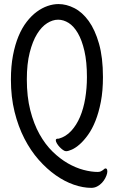

<svg xmlns="http://www.w3.org/2000/svg" viewBox="-20 -720 562 936"><path d="M456.1 118.2Q465.3 118.2 471.2 115.5Q477.1 112.8 481.2 109.6Q485.4 106.4 488.3 103.8Q491.2 101.1 494.1 101.1Q500.5 101.1 502.4 108.2Q504.4 115.2 502 125.7Q499.5 136.2 493.2 148.4Q486.8 160.6 477.1 171.1Q467.3 181.6 454.1 188.7Q440.9 195.8 424.8 195.8Q384.8 195.8 340.1 180.4Q295.4 165 252 134.5Q208.5 104 168.9 59.3Q129.4 14.6 99.1 -44.2Q68.8 -103 51 -175Q33.2 -247.1 33.2 -332Q33.2 -397 43.2 -449.7Q53.2 -502.4 70.3 -543.5Q87.4 -584.5 110.4 -614Q133.3 -643.6 159.2 -662.6Q185.1 -681.6 212.2 -690.9Q239.3 -700.2 265.1 -700.2Q303.7 -700.2 342.5 -680.4Q381.3 -660.6 412.4 -617.7Q443.4 -574.7 462.6 -507.3Q481.9 -439.9 481.9 -344.2Q481.9 -276.9 471.7 -223.9Q461.4 -170.9 445.3 -130.6Q429.2 -90.3 408.9 -62.3Q388.7 -34.2 368.7 -16.6Q348.6 1 330.8 9Q313 17.1 301.8 17.1Q295.4 17.1 286.9 11Q278.3 4.9 270.5 -3.4Q262.7 -11.7 257.3 -21Q252 -30.3 252 -36.1Q252 -43.9 261.2 -43.9H266.1Q301.3 -53.7 327.1 -81.8Q353 -109.9 370.1 -150.1Q387.2 -190.4 395.5 -240.5Q403.8 -290.5 403.8 -344.2Q403.8 -418.5 391.6 -471.4Q379.4 -524.4 359.6 -558.3Q339.8 -592.3 314.7 -608.2Q289.6 -624 263.2 -624Q236.8 -624 209.7 -606.9Q182.6 -589.8 160.6 -554.2Q138.7 -518.6 124.8 -463.6Q110.8 -408.7 110.8 -333Q110.8 -248.5 127.7 -182.4Q144.5 -116.2 172.6 -65.9Q200.7 -15.6 236.6 19.3Q272.5 54.2 310.8 76.2Q349.1 98.1 387 108.2Q424.8 118.2 456.1 118.2Z"/></svg>

Font: Grand Hotel
Style: Regular
Weight: 400
Designer: Brian J. Bonislawsky & Jim Lyles for Astigmatic (AOETI)
Foundry: Astigmatic (AOETI)
Version: Version 001.000